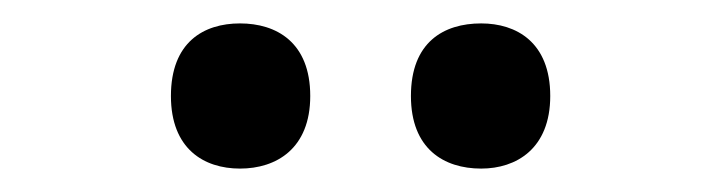

<svg xmlns="http://www.w3.org/2000/svg" viewBox="-20 -770 617 164"><path d="M391 -626C421 -626 450 -643 450 -688C450 -734 421 -750 391 -750C359 -750 331 -734 331 -688C331 -643 359 -626 391 -626ZM185 -626C216 -626 245 -643 245 -688C245 -734 216 -750 185 -750C154 -750 126 -734 126 -688C126 -643 154 -626 185 -626Z"/></svg>

Font: Noto Serif Test
Style: Bold
Weight: 700
Version: Version 1.000